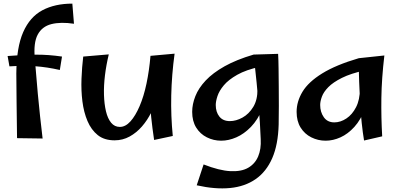

<svg xmlns="http://www.w3.org/2000/svg" viewBox="-20 -762 2206 1059"><path d="M215 2 74 0Q73 -100 71.5 -193Q70 -286 70 -357Q71 -501 108 -585Q145 -669 214 -705.5Q283 -742 379 -742L388 -631Q315 -642 263.5 -629Q212 -616 188 -571Q164 -526 172 -439Q175 -407 179 -356.5Q183 -306 188.5 -245.5Q194 -185 201 -121Q208 -57 215 2ZM310 -376Q240 -392 175.5 -396.5Q111 -401 32 -396L22 -453Q107 -460 177 -460.5Q247 -461 322 -450Z M612 12Q555 12 519 -17Q483 -46 462.5 -94.5Q442 -143 434.5 -203Q427 -263 429.5 -327.5Q432 -392 439 -450L580 -462Q566 -404 559 -347Q552 -290 553.5 -239Q555 -188 564.5 -148Q574 -108 593 -85Q612 -62 641 -62Q672 -62 699.5 -92.5Q727 -123 750 -176.5Q773 -230 788 -301Q803 -372 810 -454L864 -317Q862 -277 849 -231.5Q836 -186 814.5 -142.5Q793 -99 763 -64.5Q733 -30 695 -9Q657 12 612 12ZM830 10Q820 -57 814 -115Q808 -173 806 -226.5Q804 -280 805 -336Q806 -392 810 -454L943 -466Q927 -349 924.5 -235.5Q922 -122 933 -12Z M1065 260 1103 145Q1190 179 1251 182Q1312 185 1349.5 163Q1387 141 1404 100.5Q1421 60 1418 6Q1416 -38 1413.5 -84Q1411 -130 1406.5 -184Q1402 -238 1395.5 -305.5Q1389 -373 1379 -461L1514 -465Q1516 -430 1516.5 -383.5Q1517 -337 1517.5 -284Q1518 -231 1518 -177.5Q1518 -124 1517 -75Q1514 36 1481.5 110.5Q1449 185 1390 226Q1331 267 1249 275Q1167 283 1065 260ZM1200 14Q1158 14 1121 -4.5Q1084 -23 1062 -58.5Q1040 -94 1040 -145Q1040 -187 1057.5 -231.5Q1075 -276 1114.5 -318Q1154 -360 1219 -396.5Q1284 -433 1379 -461L1415 -394Q1337 -377 1288.5 -349.5Q1240 -322 1214.5 -291.5Q1189 -261 1179.5 -232Q1170 -203 1170 -183Q1170 -144 1190 -119Q1210 -94 1248 -94Q1282 -94 1317.5 -113.5Q1353 -133 1377 -172.5Q1401 -212 1400 -271L1459 -314Q1453 -225 1427.5 -163Q1402 -101 1364 -62Q1326 -23 1283.5 -4.5Q1241 14 1200 14Z M1776 14Q1734 14 1697 -4.5Q1660 -23 1638 -58.5Q1616 -94 1616 -145Q1616 -202 1648.5 -256Q1681 -310 1757 -357Q1833 -404 1959 -441L1993 -374Q1915 -357 1866 -332.5Q1817 -308 1791 -281.5Q1765 -255 1755.5 -229Q1746 -203 1746 -183Q1746 -144 1766 -115.5Q1786 -87 1824 -87Q1858 -87 1890.5 -108.5Q1923 -130 1944 -171Q1965 -212 1965 -271L2023 -314Q2017 -225 1993.5 -163Q1970 -101 1934.5 -62Q1899 -23 1858 -4.5Q1817 14 1776 14ZM1988 13Q1981 -28 1975 -84.5Q1969 -141 1966 -200Q1963 -259 1961 -311Q1959 -363 1958.5 -398.5Q1958 -434 1959 -441L2100 -456Q2085 -329 2083.5 -221.5Q2082 -114 2088 -10Z"/></svg>

Font: Marhey Light
Style: Regular
Weight: 400
Version: Version 1.000